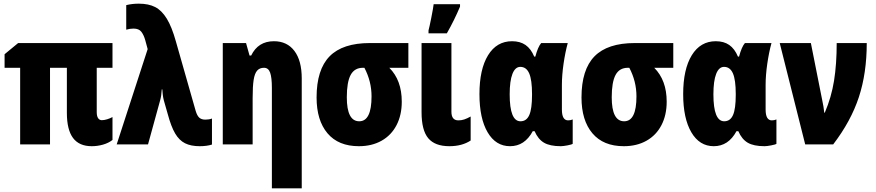

<svg xmlns="http://www.w3.org/2000/svg" viewBox="-20 -788 4780 1048"><path d="M594 -149V-24Q572 -7 542 1.5Q512 10 481 10Q412 10 378.5 -35Q345 -80 345 -172V-418H253V0H90V-418H5V-492L79 -553H594V-418H508V-176Q508 -154 515.5 -143Q523 -132 536 -132Q549 -132 565 -137Q581 -142 594 -149Z M786 -520 773 -568Q765 -597 751.5 -614.5Q738 -632 709 -632Q689 -632 669 -626V-760Q701 -768 738 -768Q791 -768 827 -749.5Q863 -731 890.5 -686Q918 -641 940 -562L1048 -183Q1056 -156 1068 -145.5Q1080 -135 1101 -135Q1121 -135 1137 -141V1Q1109 10 1070 10Q1022 10 990 -6Q958 -22 936 -59.5Q914 -97 896 -164L874 -241Q870 -256 868 -275.5Q866 -295 866 -300H863Q861 -264 854 -240L788 0H617Z M1627 -360V240H1464V-308Q1464 -365 1454.5 -391.5Q1445 -418 1421 -418Q1397 -418 1383.5 -402.5Q1370 -387 1364.5 -352Q1359 -317 1359 -253V0H1196V-553H1323L1342 -485H1351Q1389 -563 1475 -563Q1547 -563 1587 -510Q1627 -457 1627 -360Z M1939 10Q1827 10 1767.5 -60.5Q1708 -131 1708 -256Q1708 -408 1779 -480.5Q1850 -553 1999 -553H2209V-418H2105Q2173 -350 2173 -233Q2173 -160 2144.5 -105Q2116 -50 2063 -20Q2010 10 1939 10ZM1941 -126Q2008 -126 2008 -262Q2008 -344 1969 -418H1961Q1915 -418 1894 -379Q1873 -340 1873 -257Q1873 -126 1941 -126Z M2444 -178Q2444 -131 2482 -131Q2499 -131 2514 -136Q2529 -141 2549 -152V-21Q2502 10 2433 10Q2354 10 2317.5 -33.5Q2281 -77 2281 -176V-553H2444ZM2319 -622Q2324 -640 2334.5 -693Q2345 -746 2347 -765H2491V-752Q2460 -678 2419 -606H2319Z M2597 -274Q2597 -410 2644 -486.5Q2691 -563 2775 -563Q2819 -563 2848.5 -542.5Q2878 -522 2896 -479H2902Q2916 -532 2934 -553H3079Q3065 -502 3056 -439.5Q3047 -377 3047 -324V-190Q3047 -131 3081 -131Q3094 -131 3106 -136V-3Q3101 1 3077.5 5.5Q3054 10 3041 10Q2982 10 2949.5 -9Q2917 -28 2898 -72H2888Q2844 10 2764 10Q2686 10 2641.5 -66Q2597 -142 2597 -274ZM2884 -270V-275Q2884 -352 2868.5 -387.5Q2853 -423 2820 -423Q2792 -423 2777 -384.5Q2762 -346 2762 -273Q2762 -126 2821 -126Q2854 -126 2869 -160Q2884 -194 2884 -270Z M3385 10Q3273 10 3213.5 -60.5Q3154 -131 3154 -256Q3154 -408 3225 -480.5Q3296 -553 3445 -553H3655V-418H3551Q3619 -350 3619 -233Q3619 -160 3590.5 -105Q3562 -50 3509 -20Q3456 10 3385 10ZM3387 -126Q3454 -126 3454 -262Q3454 -344 3415 -418H3407Q3361 -418 3340 -379Q3319 -340 3319 -257Q3319 -126 3387 -126Z M3709 -274Q3709 -410 3756 -486.5Q3803 -563 3887 -563Q3931 -563 3960.5 -542.5Q3990 -522 4008 -479H4014Q4028 -532 4046 -553H4191Q4177 -502 4168 -439.5Q4159 -377 4159 -324V-190Q4159 -131 4193 -131Q4206 -131 4218 -136V-3Q4213 1 4189.5 5.5Q4166 10 4153 10Q4094 10 4061.5 -9Q4029 -28 4010 -72H4000Q3956 10 3876 10Q3798 10 3753.5 -66Q3709 -142 3709 -274ZM3996 -270V-275Q3996 -352 3980.5 -387.5Q3965 -423 3932 -423Q3904 -423 3889 -384.5Q3874 -346 3874 -273Q3874 -126 3933 -126Q3966 -126 3981 -160Q3996 -194 3996 -270Z M4406 -553 4468 -241Q4476 -205 4479 -173H4482Q4518 -257 4532.5 -347.5Q4547 -438 4547 -553H4711Q4711 -389 4668 -258Q4625 -127 4528 0H4375L4236 -553Z"/></svg>

Font: Noto Sans UI CondBlack
Style: Regular
Weight: 900
Width: 3
Designer: Monotype Design Team
Foundry: Monotype Imaging Inc.
Version: Version 1.001